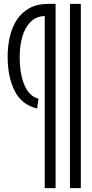

<svg xmlns="http://www.w3.org/2000/svg" viewBox="-20 -760 474 990"><path d="M340.7 210V-740H396.7V210ZM178.6 -251.4 171.4 -200.7Q91.8 -219.3 55.6 -291.4Q19.4 -363.5 19.4 -467.7Q19.4 -522 30.7 -571Q42 -620 67 -658.1Q92.1 -696.2 132 -718.1Q172 -740 230.3 -740H266.7V210H210.7V-677.4Q166.8 -676 137.9 -647.2Q109.1 -618.5 95.3 -571.4Q81.6 -524.3 81.6 -466.2Q81.6 -377.8 106.3 -320.4Q131.1 -263 178.6 -251.4Z"/></svg>

Font: Georama ExtraCondensed Thin
Style: Regular
Weight: 100
Width: 2
Designer: Jean-Baptiste Levee
Foundry: Production Type
Version: Version 1.001